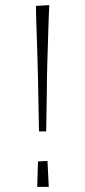

<svg xmlns="http://www.w3.org/2000/svg" viewBox="-20 -728 331 748"><path d="M132 -216Q132 -230 131 -264.5Q130 -299 129.5 -342Q129 -385 128 -423Q127 -457 126 -498.5Q125 -540 123.5 -580.5Q122 -621 121 -654.5Q120 -688 120 -705L172 -708Q171 -692 170 -664.5Q169 -637 168 -603.5Q167 -570 166 -536Q165 -502 164 -473Q163 -444 163 -425Q163 -403 162.5 -373Q162 -343 161.5 -311.5Q161 -280 160.5 -254.5Q160 -229 160 -216ZM170 0H125L128 -99L165 -101Z"/></svg>

Font: Truculenta Thin
Style: Regular
Weight: 250
Version: Version 1.002